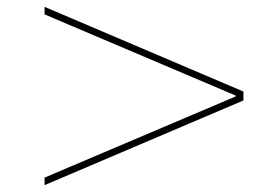

<svg xmlns="http://www.w3.org/2000/svg" viewBox="-20 -570 796 560"><path d="M110 -30V-52L668 -289V-291L110 -528V-550L690 -303V-277Z"/></svg>

Font: M PLUS 2 Thin Thin
Style: Regular
Weight: 250
Version: Version 1.001